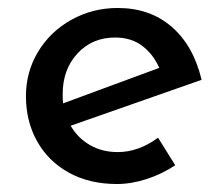

<svg xmlns="http://www.w3.org/2000/svg" viewBox="-20 -451 560 481"><path d="M376 -106 419 -37Q386 -15 347.5 -2.5Q309 10 273 10Q204 10 152.5 -18.5Q101 -47 73 -97Q45 -147 45 -210Q45 -271 75.5 -321.5Q106 -372 159 -401.5Q212 -431 275 -431Q356 -431 410.5 -383.5Q465 -336 485 -251L157 -136Q175 -105 205.5 -87.5Q236 -70 275 -70Q327 -70 376 -106ZM137 -215Q137 -200 138 -192L379 -281Q364 -315 336.5 -336Q309 -357 268 -357Q211 -357 174 -317Q137 -277 137 -215Z"/></svg>

Font: Josefin Sans
Style: Regular
Weight: 400
Designer: Santiago Orozco
Foundry: Typemade
Version: Version 2.000